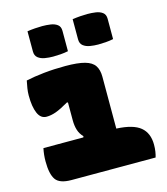

<svg xmlns="http://www.w3.org/2000/svg" viewBox="-115 -868 830 957"><g transform="rotate(-15 300.0 -389.5)"><path d="M41 -190H247L249 -196Q232 -213 225 -235.5Q218 -258 218 -286V-377L214 -380Q171 -355 145.5 -346Q120 -337 97 -337Q67 -337 52.5 -370.5Q38 -404 38 -462Q38 -480 41 -499Q44 -518 48 -537Q89 -546 141 -551.5Q193 -557 252 -557Q316 -557 352 -547Q388 -537 402.5 -515Q417 -493 417 -458V-190Q503 -186 540.5 -155Q578 -124 578 -64Q578 -45 575.5 -29Q573 -13 569 0H135Q74 0 54 -29Q34 -58 34 -123Q34 -158 41 -190ZM115 -773Q134 -776 155 -777.5Q176 -779 192 -779Q214 -779 235 -776Q256 -773 270 -762.5Q284 -752 284 -730V-625Q265 -621 244 -619.5Q223 -618 206 -618Q185 -618 164 -621.5Q143 -625 129 -636Q115 -647 115 -669ZM348 -773Q368 -776 388.5 -777.5Q409 -779 425 -779Q447 -779 468 -776Q489 -773 503 -762.5Q517 -752 517 -730V-625Q498 -621 477 -619.5Q456 -618 439 -618Q418 -618 397 -621.5Q376 -625 362 -636Q348 -647 348 -669Z"/></g></svg>

Font: Recursive Mn Csl St Blk
Style: Regular
Weight: 900
Monospace: yes
Version: Version 1.079;hotconv 1.0.112;makeotfexe 2.5.65598; ttfautoh